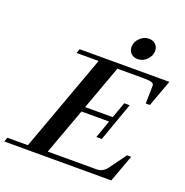

<svg xmlns="http://www.w3.org/2000/svg" viewBox="-193 -996 1092 1132"><g transform="rotate(20 353.0 -430.5)"><path d="M526.9 -725.1Q502 -725.1 485.8 -741Q469.7 -756.8 469.7 -781.2Q469.7 -812.5 494.6 -836.9Q519.5 -861.3 550.3 -861.3Q576.2 -861.3 592.5 -845.9Q608.9 -830.6 608.9 -806.2Q608.9 -774.9 584.7 -750Q560.5 -725.1 526.9 -725.1ZM-43.9 0 -34.7 -26.9H93.8L315.9 -636.2H177.7L187 -663.1H750L688.5 -495.6H662.6L665 -608.4Q665.5 -620.6 651.1 -626Q636.7 -631.3 605 -631.3H435.5L334 -353.5H507.3L543 -453.6H577.1L490.7 -210.4H456.5L496.1 -321.8H322.8L216.8 -31.7H520Q562 -31.7 585.4 -63.5L663.6 -170.9H689.5L627 0Z"/></g></svg>

Font: Elstob 14pt SemiBold
Style: Italic
Weight: 600
Italic angle: -20°
Designer: Peter S. Baker
Version: Version 1.015